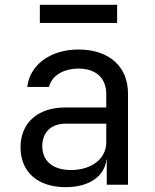

<svg xmlns="http://www.w3.org/2000/svg" viewBox="-20 -765 640 795"><path d="M145 -745V-670H465V-745ZM305 -560C190 -560 103 -497 93 -405H183C193 -450 241 -481 305 -481C377 -481 420 -442 420 -375V-320H250C137 -320 65 -257 65 -155C65 -53 136 10 252 10C348 10 413 -34 421 -105H422V0H510V-378C510 -490 431 -560 305 -560ZM274 -61C199 -61 155 -98 155 -160C155 -217 192 -253 252 -253H420V-175C420 -108 359 -61 274 -61Z"/></svg>

Font: Tekne LDO
Style: Regular
Weight: 400
Monospace: yes
Designer: Alessio Laiso, Mario Rullo, Paolo Rosset
Foundry: Alessio Laiso
Version: Version 1.000;hotconv 1.0.109;makeotfexe 2.5.65596